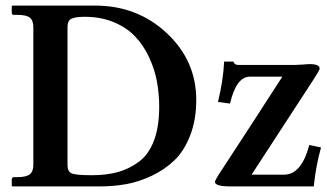

<svg xmlns="http://www.w3.org/2000/svg" viewBox="-20 -666 1167 686"><path d="M814 -445.8Q817.9 -433.6 831.1 -434.1H1035.2Q1046.4 -434.1 1058.1 -435.1Q1069.8 -436 1077.4 -436.5Q1085 -437 1085.9 -437Q1122.1 -437 1122.1 -420.9Q1122.1 -416 1102.1 -384.8L878.9 -42H995.1Q1057.1 -42 1085 -147.9L1127 -139.2Q1107.9 -70.3 1101.1 0H803.2Q748 0 748 -16.1Q748 -20 758.8 -38.1Q799.8 -100.1 876.5 -218.5Q953.1 -336.9 988.8 -392.1H873Q824.2 -392.1 801.8 -295.9L758.8 -301.8Q777.8 -379.9 780.8 -445.8ZM221.2 -75.2Q221.2 -53.2 236.1 -46.6Q251 -40 308.1 -40Q359.9 -40 400.4 -51Q440.9 -62 476.1 -87.9Q511.2 -113.8 530 -163.3Q548.8 -212.9 548.8 -284.2Q548.8 -331.1 540.5 -375.5Q532.2 -419.9 512.2 -462.4Q492.2 -504.9 462.2 -536.4Q432.1 -567.9 386 -586.9Q339.8 -606 283.2 -606Q251 -606 236.1 -599.4Q221.2 -592.8 221.2 -570.8ZM23.9 0 22 -2V-23.9Q22 -32.7 29.8 -33.2H43.9Q73.7 -33.2 86.4 -43.2Q99.1 -53.2 99.1 -77.1V-568.8Q99.1 -592.8 86.7 -602.8Q74.2 -612.8 43.9 -612.8H29.8Q22 -612.8 22 -621.1V-644L23.9 -646H319.8Q470.7 -646 575.9 -547.6Q681.2 -449.2 681.2 -309.1Q681.2 -238.3 659.7 -182.6Q638.2 -127 603.5 -93.5Q568.8 -60.1 522.5 -38.1Q476.1 -16.1 431.2 -8.1Q386.2 0 337.9 0Z"/></svg>

Font: Linux Libertine
Style: Semibold
Weight: 600
Designer: Philipp H. Poll
Foundry: Philipp H. Poll
Version: Version 5.1.2 ; ttfautohint (v0.9)